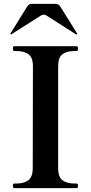

<svg xmlns="http://www.w3.org/2000/svg" viewBox="-20 -977 473 997"><path d="M54 0Q47 0 47 -13Q47 -24 54 -24H66Q104 -24 127 -41Q150 -58 150 -104L151 -632Q151 -679 127.5 -695.5Q104 -712 66 -712H54Q47 -712 47 -725Q47 -737 54 -737H378Q385 -737 385 -725Q385 -712 378 -712H366Q327 -712 304.5 -695.5Q282 -679 282 -632V-104Q282 -57 305 -40.5Q328 -24 366 -24H378Q385 -24 385 -13Q385 0 378 0ZM34 -801 35 -804 121 -943Q130 -957 146 -957H268Q284 -957 293 -943L380 -804L381 -801Q381 -798 377 -798L374 -799L222 -896Q216 -901 207 -901Q198 -901 192 -896L50 -806Q39 -798 37 -798Q34 -798 34 -801Z"/></svg>

Font: Shippori Mincho B1
Style: Bold
Weight: 700
Designer: FONTDASU
Foundry: FONTDASU / Google Inc. / but / Adobe
Version: Version 3.110; ttfautohint (v1.8.3)